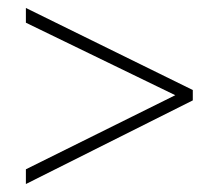

<svg xmlns="http://www.w3.org/2000/svg" viewBox="-20 -600 550 482"><path d="M45 -175 420 -361 45 -543V-580L464 -374V-348L45 -138Z"/></svg>

Font: Noto Sans Georgian SemiCondensed ExtraLight
Style: Regular
Weight: 200
Width: 4
Designer: Monotype Design Team, Akaki Razmadze
Foundry: Google LLC
Version: Version 2.005; ttfautohint (v1.8.4.7-5d5b)